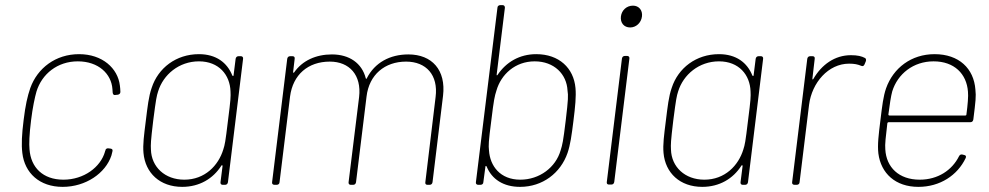

<svg xmlns="http://www.w3.org/2000/svg" viewBox="-20 -720 3854 748"><path d="M224 8C314 8 391 -45 414 -114C416 -121 417 -126 418 -130C420 -137 417 -140 411 -141L403 -142C398 -143 393 -141 391 -136C391 -134 390 -131 389 -130C389 -130 389 -130 389 -129C372 -69 307 -20 227 -20C147 -20 100 -68 95 -138C93 -159 94 -195 101 -251C107 -301 116 -342 122 -363C143 -432 204 -481 283 -481C364 -481 414 -432 418 -373L419 -359C420 -352 423 -349 429 -350L439 -351C445 -352 449 -356 449 -362C449 -370 448 -379 447 -387C439 -454 379 -509 288 -509C197 -509 126 -455 98 -377C87 -345 79 -310 72 -252C65 -196 63 -157 67 -124C76 -46 134 8 224 8Z M898 -491 890 -427C890 -423 887 -423 885 -426C865 -476 822 -509 755 -509C666 -509 596 -455 571 -378C559 -344 555 -305 548 -249C541 -193 536 -157 539 -124C546 -46 603 8 690 8C757 8 810 -24 842 -74C844 -78 847 -77 847 -73L839 -10C838 -4 842 0 847 0H857C863 0 867 -4 868 -10L927 -491C928 -497 924 -501 919 -501H909C903 -501 899 -497 898 -491ZM850 -138C831 -75 778 -20 698 -20C622 -20 570 -70 568 -137C567 -158 567 -167 577 -251C588 -336 590 -345 596 -364C616 -429 677 -481 755 -481C833 -481 876 -428 878 -364C879 -343 879 -334 868 -249C858 -165 856 -157 850 -138Z M1571 -508C1499 -508 1440 -476 1409 -415C1408 -412 1406 -412 1405 -415C1390 -474 1341 -508 1273 -508C1211 -508 1158 -484 1126 -438C1124 -435 1122 -436 1122 -440L1128 -491C1129 -497 1126 -501 1120 -501H1110C1104 -501 1100 -497 1099 -491L1040 -10C1039 -4 1043 0 1049 0H1058C1064 0 1069 -4 1069 -10L1110 -344C1121 -429 1180 -480 1265 -480C1341 -480 1389 -428 1379 -342L1338 -10C1337 -4 1341 0 1346 0H1356C1362 0 1366 -4 1367 -10L1408 -344C1418 -429 1479 -480 1562 -480C1640 -480 1688 -428 1677 -342L1637 -10C1636 -4 1639 0 1645 0H1654C1660 0 1664 -4 1665 -10L1706 -347C1718 -447 1663 -508 1571 -508Z M2222 -377C2215 -455 2158 -509 2069 -509C2004 -509 1952 -478 1919 -429C1917 -425 1914 -426 1915 -430L1947 -690C1947 -696 1944 -700 1938 -700H1929C1923 -700 1918 -696 1918 -690L1834 -10C1833 -4 1837 0 1843 0H1852C1858 0 1863 -4 1863 -10L1871 -70C1871 -74 1874 -75 1876 -71C1896 -22 1941 8 2006 8C2094 8 2164 -46 2191 -124C2202 -156 2207 -193 2214 -249C2221 -305 2225 -344 2222 -377ZM2164 -134C2145 -68 2082 -20 2007 -20C1929 -20 1889 -73 1885 -134C1883 -154 1883 -166 1894 -250C1904 -333 1907 -345 1914 -367C1932 -430 1987 -481 2063 -481C2139 -481 2188 -431 2191 -367C2194 -347 2194 -335 2184 -251C2174 -168 2171 -156 2164 -134Z M2435 -613C2458 -613 2478 -631 2481 -656C2484 -680 2469 -698 2446 -698C2421 -698 2402 -680 2399 -656C2396 -631 2411 -613 2435 -613ZM2352 -1H2362C2368 -1 2372 -5 2373 -11L2432 -492C2433 -498 2429 -502 2424 -502H2414C2408 -502 2404 -498 2403 -492L2344 -11C2343 -5 2346 -1 2352 -1Z M2924 -491 2916 -427C2916 -423 2913 -423 2911 -426C2891 -476 2848 -509 2781 -509C2692 -509 2622 -455 2597 -378C2585 -344 2581 -305 2574 -249C2567 -193 2562 -157 2565 -124C2572 -46 2629 8 2716 8C2783 8 2836 -24 2868 -74C2870 -78 2873 -77 2873 -73L2865 -10C2864 -4 2868 0 2873 0H2883C2889 0 2893 -4 2894 -10L2953 -491C2954 -497 2950 -501 2945 -501H2935C2929 -501 2925 -497 2924 -491ZM2876 -138C2857 -75 2804 -20 2724 -20C2648 -20 2596 -70 2594 -137C2593 -158 2593 -167 2603 -251C2614 -336 2616 -345 2622 -364C2642 -429 2703 -481 2781 -481C2859 -481 2902 -428 2904 -364C2905 -343 2905 -334 2894 -249C2884 -165 2882 -157 2876 -138Z M3295 -505C3232 -505 3181 -468 3149 -413C3147 -409 3144 -410 3145 -414L3154 -491C3155 -497 3152 -501 3146 -501H3136C3130 -501 3126 -497 3125 -491L3066 -10C3065 -4 3069 0 3075 0H3084C3090 0 3095 -4 3095 -10L3132 -312C3143 -398 3207 -472 3288 -472C3309 -472 3322 -469 3334 -464C3340 -461 3345 -462 3348 -469L3353 -481C3355 -486 3354 -492 3350 -494C3337 -501 3321 -505 3295 -505Z M3563 -20C3482 -20 3433 -68 3429 -138C3427 -156 3431 -190 3437 -240C3438 -243 3440 -244 3442 -244H3761C3767 -244 3771 -248 3772 -255C3781 -327 3783 -344 3780 -371C3774 -453 3716 -509 3621 -509C3530 -509 3460 -455 3432 -376C3421 -344 3417 -309 3410 -252C3403 -196 3398 -156 3402 -122C3412 -45 3468 8 3558 8C3642 8 3710 -37 3742 -104C3745 -110 3743 -115 3737 -116L3729 -118C3723 -119 3719 -117 3716 -111C3689 -57 3634 -20 3563 -20ZM3617 -481C3698 -481 3746 -432 3751 -363C3753 -346 3750 -311 3745 -274C3745 -271 3743 -270 3741 -270H3445C3443 -270 3441 -271 3441 -274C3446 -313 3451 -346 3456 -364C3477 -432 3538 -481 3617 -481Z"/></svg>

Font: Barlow Thin
Style: Italic
Weight: 250
Italic angle: -7°
Designer: Jeremy Tribby
Foundry: Tribby Type
Version: Version 1.422;hotconv 1.0.109;makeotfexe 2.5.65596